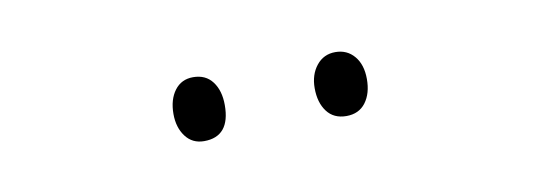

<svg xmlns="http://www.w3.org/2000/svg" viewBox="-25 -774 592 210"><g transform="rotate(-10 271.0 -668.5)"><path d="M163 -668Q163 -684 170.5 -694Q178 -704 191 -704Q205 -704 212.5 -694Q220 -684 220 -668Q220 -633 191 -633Q178 -633 170.5 -643Q163 -653 163 -668ZM320 -669Q320 -684 328 -694Q336 -704 349 -704Q362 -704 370 -694.5Q378 -685 378 -669Q378 -653 370.5 -643Q363 -633 349 -633Q335 -633 327.5 -643Q320 -653 320 -669Z"/></g></svg>

Font: Noto Sans Telugu Condensed ExtraLight
Style: Regular
Weight: 200
Width: 3
Designer: Jelle Bosma - Monotype Design Team
Foundry: Monotype Imaging Inc.
Version: Version 2.005; ttfautohint (v1.8.4.7-5d5b)